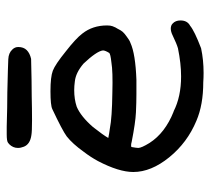

<svg xmlns="http://www.w3.org/2000/svg" viewBox="-48 -596 655 600"><g transform="rotate(-90 280.0 -296.5)"><path d="M42 -208Q42 -252.9 76.2 -318.4Q88.9 -341.8 105.5 -363.3Q129.9 -397.5 153.3 -416Q171.9 -429.7 238.3 -460.9Q250 -466.8 294.4 -466.8Q338.9 -466.8 358.4 -459.5Q377.9 -452.1 418.9 -418.9Q459 -387.7 474.6 -367.2Q500 -335 500 -290Q500 -279.3 497.6 -272.9Q495.1 -266.6 493.7 -263.7Q492.2 -260.7 490.2 -257.8Q484.4 -246.1 480.5 -241.7Q476.6 -237.3 473.6 -234.9Q470.7 -232.4 465.8 -229Q460.9 -225.6 456.1 -222.2Q451.2 -218.8 445.3 -216.8Q411.1 -201.2 330.1 -198.2Q310.5 -198.2 285.2 -198.2Q259.8 -198.2 228 -199.7Q196.3 -201.2 136.7 -212.9Q129.9 -214.8 126 -214.8Q122.1 -214.8 120.1 -213.9Q117.2 -197.3 117.2 -192.4Q117.2 -182.6 132.8 -157.2Q164.1 -108.4 230.5 -82H231.4Q277.3 -58.6 340.8 -58.6Q380.9 -58.6 428.7 -68.4Q442.4 -72.3 468.8 -85Q480.5 -90.8 490.2 -90.8Q500 -90.8 505.9 -85Q515.6 -76.2 515.6 -60.5Q515.6 -39.1 499 -30.3Q482.4 -16.6 428.7 3.9Q392.6 11.7 351.6 11.7Q336.9 11.7 322.3 10.7Q252 10.7 202.1 -10.7Q133.8 -39.1 87.9 -95.7Q42 -152.3 42 -208ZM297.9 -392.6Q269.5 -392.6 246.1 -384.8Q215.8 -372.1 182.6 -334Q157.2 -301.8 148.4 -286.1Q162.1 -283.2 177.7 -281.2Q211.9 -274.4 289.1 -273.4Q356.4 -271.5 384.8 -276.4Q411.1 -279.3 414.1 -283.2Q421.9 -295.9 421.9 -302.7Q420.9 -312.5 410.2 -328.1Q399.4 -343.8 380.9 -363.3Q352.5 -387.7 325.2 -390.6Q310.5 -392.6 297.9 -392.6ZM133.8 -599.6Q138.7 -603.5 160.2 -603.5Q168 -603.5 183.6 -603.5Q248 -601.6 291 -601.6Q376 -599.6 394.5 -598.6Q414.1 -597.7 424.8 -585.9Q432.6 -578.1 432.6 -567.4Q432.6 -550.8 422.9 -541Q413.1 -531.2 395.5 -527.3Q322.3 -525.4 279.3 -525.4Q239.3 -524.4 203.6 -524.4Q168 -524.4 157.2 -526.4Q128.9 -530.3 121.1 -549.8Q117.2 -559.6 117.2 -568.4Q117.2 -584 128.9 -595.7Z"/></g></svg>

Font: JasonHandwriting2
Style: SemiBold
Weight: 600
Version: Version 1.04.7